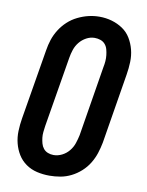

<svg xmlns="http://www.w3.org/2000/svg" viewBox="-85 -807 670 876"><g transform="rotate(10 250.0 -369.0)"><path d="M205 8Q175 8 147 1.5Q119 -5 96 -21Q73 -37 58.5 -60.5Q44 -84 37 -111.5Q30 -139 31 -168.5Q32 -198 37 -228L91 -552Q95 -578 103 -602.5Q111 -627 125.5 -650Q140 -673 160 -691.5Q180 -710 204.5 -722Q229 -734 254 -740Q279 -746 305 -746Q335 -746 362.5 -738Q390 -730 413 -714.5Q436 -699 450.5 -675Q465 -651 472 -623.5Q479 -596 478 -566.5Q477 -537 472 -507L419 -183Q414 -157 406 -132.5Q398 -108 384 -85Q370 -62 349.5 -43.5Q329 -25 305 -13Q281 -1 255.5 3.5Q230 8 205 8ZM207 -88Q227 -88 246 -97.5Q265 -107 278.5 -123.5Q292 -140 298.5 -159.5Q305 -179 309 -198L362 -523Q365 -537 366 -551Q367 -565 365.5 -578.5Q364 -592 360.5 -605Q357 -618 348.5 -628Q340 -638 327 -642.5Q314 -647 300 -647Q280 -647 261.5 -637Q243 -627 230 -611Q217 -595 210.5 -575.5Q204 -556 201 -537L147 -212Q145 -198 143.5 -184Q142 -170 143.5 -157Q145 -144 148.5 -131Q152 -118 160 -108Q168 -98 180.5 -93Q193 -88 207 -88Z"/></g></svg>

Font: Iosevka Curly Slab Oblique
Style: Bold
Weight: 700
Italic angle: -9°
Monospace: yes
Designer: Belleve Invis
Foundry: Belleve Invis
Version: Version 11.1.0; ttfautohint (v1.8.3)